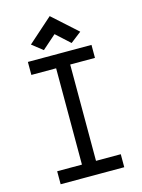

<svg xmlns="http://www.w3.org/2000/svg" viewBox="-149 -1128 899 1213"><g transform="rotate(-15 300.0 -522.0)"><path d="M254 0V-800H346V0ZM92 0V-85H508V0ZM92 -715V-800H508V-715ZM390 -844 300 -926 209 -846 139 -901 300 -1044 461 -899Z"/></g></svg>

Font: Victor Mono SemiBold
Style: Regular
Weight: 600
Monospace: yes
Designer: Rune Bjørnerås
Version: Version 1.561;gftools[0.9.30]